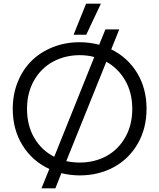

<svg xmlns="http://www.w3.org/2000/svg" viewBox="-20 -945 872 1051"><path d="M382.8 -754.9 451.2 -924.8H532.2L452.1 -754.9ZM207 85.9 250 -20Q157.2 -63 103.5 -149.2Q49.8 -235.4 49.8 -349.1Q49.8 -429.7 77.9 -498.3Q106 -566.9 154.8 -614Q203.6 -661.1 271 -687.5Q338.4 -713.9 416 -713.9Q469.7 -713.9 522.9 -700.2L557.1 -784.2H632.8L588.9 -674.8Q678.7 -630.9 730.5 -545.9Q782.2 -460.9 782.2 -349.1Q782.2 -242.2 734.1 -158.7Q686 -75.2 602.8 -30Q519.5 15.1 416 15.1Q366.2 15.1 315.9 2.9L283.2 85.9ZM276.9 -86.9 496.1 -632.8Q459 -643.1 416 -643.1Q335 -642.6 269.8 -607.2Q204.6 -571.8 166.3 -504.4Q127.9 -437 127.9 -349.1Q127.9 -257.8 168 -189.7Q208 -121.6 276.9 -86.9ZM416 -55.2Q496.6 -55.2 561.5 -90.1Q626.5 -125 665.3 -192.6Q704.1 -260.3 704.1 -349.1Q704.1 -437 665.8 -503.9Q627.4 -570.8 562 -606.9L342.8 -63Q379.4 -55.2 416 -55.2Z"/></svg>

Font: Prompt Light
Style: Regular
Weight: 300
Designer: Katatrad Team
Foundry: CadsonDemak
Version: Version 1.000;PS 001.000;hotconv 1.0.88;makeotf.lib2.5.64775